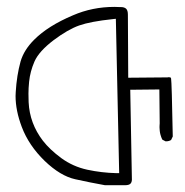

<svg xmlns="http://www.w3.org/2000/svg" viewBox="-20 -568 540 560"><path d="M63.5 -270Q63 -280.3 63 -295.2Q63 -310.1 64.9 -329.6Q67.9 -359.4 80.6 -388.7Q93.8 -418.5 136.2 -450.7Q177.7 -481.9 210.9 -493.7Q244.1 -505.4 308.6 -512.2L317.9 -513.2L327.6 -63H319.3Q276.4 -64 234.6 -73Q192.9 -82 158.7 -106.9Q125 -131.8 105 -157.7Q66.4 -208 63.5 -270ZM478 -341.3Q477.1 -342.8 471.7 -342.8Q471.2 -342.8 468.3 -342.3L354 -341.3L353 -525.4Q353 -537.6 347.9 -542.5Q342.8 -547.4 332 -547.4Q330.1 -547.4 328.1 -547.4Q320.8 -547.9 314 -547.9Q249.5 -547.9 192.9 -523.4Q120.1 -492.7 79.6 -452.1Q49.8 -422.4 40 -388.7Q28.8 -348.1 25.9 -299.8Q25.4 -293.9 25.4 -288.1Q25.4 -245.6 43.5 -197.8Q64 -143.6 110.4 -98.6Q156.2 -54.7 199.5 -45.2Q242.7 -35.6 286.1 -27.8H342.8H343.3Q344.2 -27.8 344.7 -27.8Q356 -27.8 360.4 -32.2Q364.3 -36.1 364.7 -43.5L359.9 -306.2L444.8 -307.1L445.8 -208.5Q445.3 -202.6 445.3 -200Q445.3 -197.3 445.3 -195.6Q445.3 -193.8 445.6 -191.2Q445.8 -188.5 446 -185.8Q446.3 -183.1 446.8 -180.4Q447.3 -177.7 448 -175.3Q448.7 -172.9 449.7 -169.9Q451.2 -165 453.6 -160.6L462.9 -155.8Q463.9 -155.8 464.4 -155.8Q472.7 -155.8 479 -159.7L483.9 -169.9Q481 -327.6 479 -338.9Z"/></svg>

Font: NaikaiFont
Style: Light
Weight: 300
Version: Version 1.89